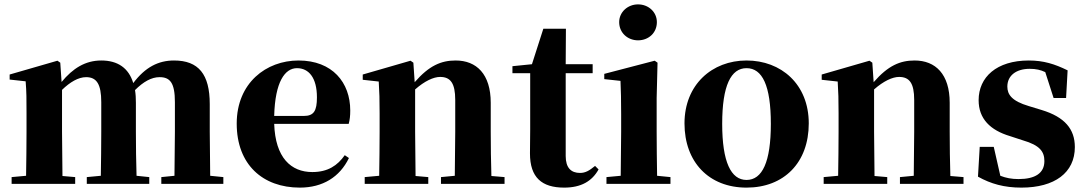

<svg xmlns="http://www.w3.org/2000/svg" viewBox="-20 -839 4954 876"><path d="M775 0H999V-31L939 -37L937 -238V-364C937 -500 886 -563 774 -563C703 -563 643 -533 588 -460C567 -529 517 -563 442 -563C369 -563 312 -527 261 -465L255 -553L242 -562L24 -499V-476L97 -468C101 -419 101 -387 101 -322V-238C101 -182 100 -96 99 -37L33 -31V0H323V-31L265 -36L263 -238V-429C299 -464 337 -487 373 -487C421 -487 442 -455 442 -373V-238C442 -180 441 -95 440 -37L376 -31V0H661V-31L603 -37C601 -94 600 -179 600 -238V-370C600 -391 599 -410 596 -428C634 -466 671 -487 708 -487C756 -487 778 -461 778 -373V-238L776 -37L716 -31V0Z M1348 17C1452 17 1530 -31 1572 -118L1553 -131C1520 -84 1476 -54 1405 -54C1308 -54 1236 -119 1231 -274H1571C1576 -293 1578 -310 1578 -335C1578 -462 1497 -563 1342 -563C1195 -563 1060 -461 1060 -275C1060 -88 1179 17 1348 17ZM1231 -310C1235 -466 1280 -528 1335 -528C1389 -528 1426 -484 1426 -395C1426 -333 1412 -310 1366 -310Z M2054 0H2282V-31L2222 -36C2220 -94 2219 -179 2219 -238V-370C2219 -501 2154 -563 2059 -563C1993 -563 1938 -540 1872 -464L1866 -553L1853 -562L1635 -499V-475L1708 -467C1711 -419 1712 -386 1712 -321V-238C1712 -182 1711 -96 1710 -37L1644 -31V0H1934V-31L1876 -36L1874 -238V-431C1917 -469 1958 -488 1988 -488C2035 -488 2057 -460 2057 -383V-238L2055 -37L1992 -31V0Z M2554 17C2631 17 2681 -12 2711 -66L2695 -82C2668 -60 2651 -50 2626 -50C2586 -50 2561 -73 2561 -127V-505H2684V-546H2561L2562 -708H2459L2407 -546L2318 -537V-505H2399V-249C2399 -208 2398 -179 2398 -139C2398 -29 2452 17 2554 17Z M2891 -655C2939 -655 2977 -689 2977 -738C2977 -784 2939 -819 2891 -819C2844 -819 2805 -784 2805 -738C2805 -689 2844 -655 2891 -655ZM2811 0H3039V-31L2978 -37C2977 -95 2976 -182 2976 -238V-392L2980 -553L2967 -562L2737 -502V-478L2811 -470C2813 -423 2814 -384 2814 -318V-238L2812 -37L2747 -31V0Z M3386 17C3557 17 3670 -97 3670 -276C3670 -455 3544 -563 3386 -563C3229 -563 3103 -453 3103 -276C3103 -100 3214 17 3386 17ZM3386 -18C3315 -18 3275 -100 3275 -274C3275 -449 3315 -528 3386 -528C3458 -528 3497 -449 3497 -274C3497 -100 3458 -18 3386 -18Z M4148 0H4376V-31L4316 -36C4314 -94 4313 -179 4313 -238V-370C4313 -501 4248 -563 4153 -563C4087 -563 4032 -540 3966 -464L3960 -553L3947 -562L3729 -499V-475L3802 -467C3805 -419 3806 -386 3806 -321V-238C3806 -182 3805 -96 3804 -37L3738 -31V0H4028V-31L3970 -36L3968 -238V-431C4011 -469 4052 -488 4082 -488C4129 -488 4151 -460 4151 -383V-238L4149 -37L4086 -31V0Z M4640 17C4792 17 4884 -51 4884 -168C4884 -250 4838 -305 4733 -337L4674 -355C4596 -378 4576 -408 4576 -444C4576 -494 4616 -525 4678 -525C4707 -525 4728 -520 4749 -510L4787 -392H4844L4851 -518C4792 -547 4741 -563 4674 -563C4527 -563 4445 -487 4445 -382C4445 -297 4498 -245 4588 -218L4646 -199C4726 -176 4745 -146 4745 -104C4745 -49 4703 -22 4627 -22C4595 -22 4570 -27 4544 -37L4514 -169H4450L4442 -33C4501 0 4562 17 4640 17Z"/></svg>

Font: Noto Serif CJK HK Black
Style: Regular
Weight: 900
Designer: Ryoko NISHIZUKA 西塚涼子 (kana & ideographs); Frank Grießhammer (Latin, Greek & Cyrillic); Wenlong ZHANG 张文龙 (bopomofo); San
Foundry: Adobe
Version: Version 2.001;hotconv 1.1.0;makeotfexe 2.6.0